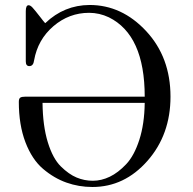

<svg xmlns="http://www.w3.org/2000/svg" viewBox="-20 -725 772 767"><path d="M55.2 -317.9Q55.2 -331.1 61 -335Q66.9 -338.9 82 -338.9H558.1Q558.1 -585 415 -655.8Q377 -673.8 335.9 -673.8Q255.9 -673.8 193.4 -620.4Q130.9 -566.9 116.2 -483.9Q113.3 -460.9 97.2 -460.9Q83 -460.9 83 -480V-680.2Q83 -704.1 94.2 -704.1Q101.1 -704.1 109.6 -695.1Q118.2 -686 144 -652.8Q153.8 -639.6 160.2 -632.8H161.1Q236.3 -704.6 337.9 -705.1Q466.8 -705.1 564 -600.6Q661.1 -496.1 661.1 -338.9Q661.1 -187 569.1 -82.5Q477.1 22 349.1 22Q294.9 22 245.4 4.4Q195.8 -13.2 151.9 -50.5Q107.9 -87.9 81.5 -157Q55.2 -226.1 55.2 -317.9ZM149.9 -314Q150.9 -222.2 170.9 -157Q190.9 -91.8 222.9 -60.3Q254.9 -28.8 285.9 -15.9Q316.9 -2.9 350.8 -2.9Q384.8 -2.9 418.5 -19Q452.1 -35.2 484.1 -69.1Q516.1 -103 536.6 -166.5Q557.1 -230 558.1 -314Z"/></svg>

Font: CMU Serif Upright Italic
Style: UprightItalic
Weight: 500
Version: Version 0.7.0